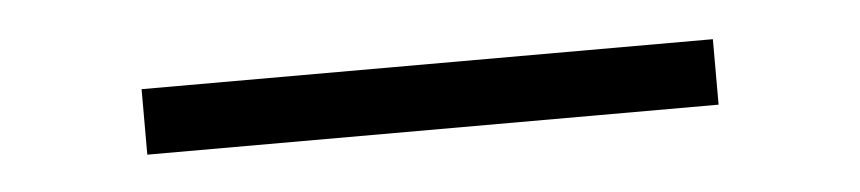

<svg xmlns="http://www.w3.org/2000/svg" viewBox="-23 -48 645 144"><g transform="rotate(-5 300.0 24.5)"><path d="M514.6 49.3H84.5V0H514.6Z"/></g></svg>

Font: TypoPRO Roboto Mono
Style: Regular
Weight: 300
Designer: Google
Version: Version 2.000986; 2015; ttfautohint (v1.3)